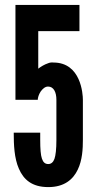

<svg xmlns="http://www.w3.org/2000/svg" viewBox="-20 -755 384 783"><path d="M210 -348C210 -379 199 -402 176 -402C164 -402 154 -393 146 -382C138 -370 134 -356 134 -348H43V-735H304V-628H136V-475C148 -484 161 -492 176 -497C183 -500 191 -501 198 -500C254 -500 284 -468 300 -433C316 -398 318 -360 318 -348V-184C318 -149 316 -102 297 -63C278 -23 242 8 177 8C110 8 76 -23 57 -67C38 -110 36 -165 36 -214H144V-185C144 -148 146 -122 151 -108C156 -93 164 -86 177 -86C188 -86 197 -93 202 -107C207 -121 210 -147 210 -184Z"/></svg>

Font: League Gothic
Style: Regular
Weight: 400
Designer: The League of Moveable Type
Version: Version 1.560;PS 001.560;hotconv 1.0.56;makeotf.lib2.0.21325